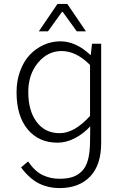

<svg xmlns="http://www.w3.org/2000/svg" viewBox="-20 -734 640 985"><path d="M179.2 -573.2 274.9 -713.9H325.2L420.9 -573.2H374L301.8 -672.9H297.9L226.1 -573.2ZM284.2 231Q229 231 181.2 207.8Q133.3 184.6 87.9 125L124 94.2Q158.7 145 198.7 164.1Q238.8 183.1 284.2 183.1Q323.7 183.1 351.3 174.3Q378.9 165.5 399.9 144.5Q420.9 123.5 431.2 86.4Q441.4 49.3 441.9 -5.9L442.9 -85.9Q410.6 -49.8 365.7 -25.9Q320.8 -2 274.9 -2Q179.2 -2 122.1 -70.3Q64.9 -138.7 64.9 -261.2Q64.9 -319.8 83.3 -369.6Q101.6 -419.4 132.6 -452.4Q163.6 -485.4 204.3 -503.7Q245.1 -522 290 -522Q369.1 -522 443.8 -452.1H445.8L452.1 -509.8H499V0Q499 112.3 442.4 171.6Q385.7 231 284.2 231ZM286.1 -50.8Q361.8 -50.8 441.9 -139.2V-400.9Q370.6 -472.2 295.9 -472.2Q224.6 -472.2 174.8 -411.9Q125 -351.6 125 -262.2Q125 -166 168 -108.4Q210.9 -50.8 286.1 -50.8Z"/></svg>

Font: Office Code Pro D Light
Style: Regular
Weight: 300
Designer: Nathan Rutzky & Paul D. Hunt
Foundry: Adobe Systems Incorporated
Version: Version 1.004;PS 001.004;hotconv 1.0.70;makeotf.lib2.5.58329